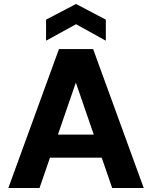

<svg xmlns="http://www.w3.org/2000/svg" viewBox="-20 -947 765 967"><path d="M22 0 277 -700H449L704 0H545L362 -531L179 0ZM133 -153 173 -269H540L579 -153ZM212 -742V-848L363 -927L513 -848V-742L363 -825Z"/></svg>

Font: DM Sans 10pt Black
Style: Regular
Weight: 900
Version: Version 4.004;gftools[0.9.30]